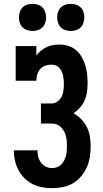

<svg xmlns="http://www.w3.org/2000/svg" viewBox="-20 -976 540 1004"><path d="M252 8Q226 8 199.5 3Q173 -2 149.5 -14Q126 -26 107 -45Q88 -64 76 -87.5Q64 -111 58 -137.5Q52 -164 52 -190H176Q176 -173 180 -156.5Q184 -140 194 -126Q204 -112 219.5 -104.5Q235 -97 252 -97Q265 -97 277.5 -101.5Q290 -106 299.5 -115Q309 -124 315 -136Q321 -148 324.5 -160.5Q328 -173 329 -186Q330 -199 330 -212Q330 -226 329 -239Q328 -252 324.5 -265Q321 -278 314.5 -290Q308 -302 298.5 -311.5Q289 -321 276 -325.5Q263 -330 250 -330H194V-435H250Q267 -435 281 -445.5Q295 -456 302.5 -471Q310 -486 312 -503Q314 -520 314 -537Q314 -549 313 -560Q312 -571 309.5 -582Q307 -593 302 -603.5Q297 -614 289 -622.5Q281 -631 270 -634.5Q259 -638 247 -638Q231 -638 215.5 -632Q200 -626 189.5 -614Q179 -602 174.5 -586Q170 -570 170 -554H62V-735H170V-686Q181 -700 194.5 -711Q208 -722 223.5 -729.5Q239 -737 256.5 -740Q274 -743 291 -743Q315 -743 337.5 -736Q360 -729 378 -713.5Q396 -698 407.5 -677.5Q419 -657 426 -634.5Q433 -612 435.5 -589Q438 -566 438 -542Q438 -519 435 -496Q432 -473 423 -452Q414 -431 398.5 -413.5Q383 -396 364 -384Q386 -372 404.5 -353Q423 -334 434.5 -311Q446 -288 450 -262Q454 -236 454 -210Q454 -182 449.5 -154Q445 -126 433.5 -100.5Q422 -75 403.5 -53Q385 -31 360.5 -17Q336 -3 308 2.5Q280 8 252 8ZM350 -814Q336 -814 322 -818.5Q308 -823 298 -833Q288 -843 283.5 -857Q279 -871 279 -885Q279 -899 283.5 -913Q288 -927 298 -937Q308 -947 322 -951.5Q336 -956 350 -956Q364 -956 378 -951.5Q392 -947 402 -937Q412 -927 416.5 -913Q421 -899 421 -885Q421 -871 416.5 -857Q412 -843 402 -833Q392 -823 378 -818.5Q364 -814 350 -814ZM150 -814Q136 -814 122 -818.5Q108 -823 98 -833Q88 -843 83.5 -857Q79 -871 79 -885Q79 -899 83.5 -913Q88 -927 98 -937Q108 -947 122 -951.5Q136 -956 150 -956Q164 -956 178 -951.5Q192 -947 202 -937Q212 -927 216.5 -913Q221 -899 221 -885Q221 -871 216.5 -857Q212 -843 202 -833Q192 -823 178 -818.5Q164 -814 150 -814Z"/></svg>

Font: Iosevka Slab Extrabold
Style: Regular
Weight: 800
Monospace: yes
Designer: Belleve Invis
Foundry: Belleve Invis
Version: Version 11.1.1; ttfautohint (v1.8.3)